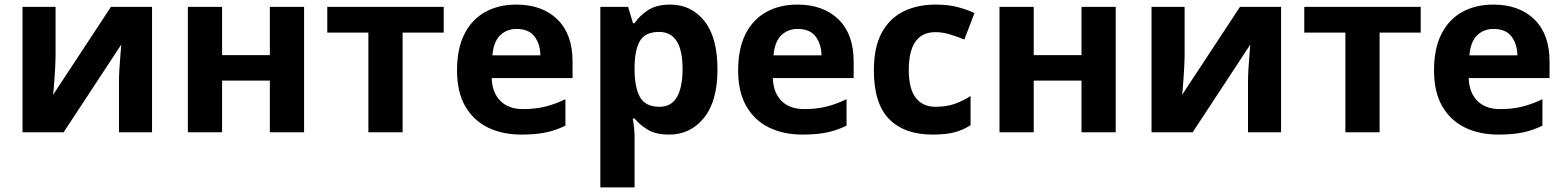

<svg xmlns="http://www.w3.org/2000/svg" viewBox="-20 -576 6810 836"><path d="M222 -546V-330Q222 -313 220.5 -288Q219 -263 217.5 -237Q216 -211 214 -191Q212 -171 211 -163L463 -546H642V0H498V-218Q498 -245 500 -277.5Q502 -310 504.5 -338.5Q507 -367 508 -382L257 0H78V-546Z M947 -546V-336H1155V-546H1304V0H1155V-225H947V0H798V-546Z M1912 -434H1733V0H1584V-434H1405V-546H1912Z M2228 -556Q2341 -556 2407 -491.5Q2473 -427 2473 -308V-236H2121Q2123 -173 2158.5 -137Q2194 -101 2257 -101Q2310 -101 2353 -111.5Q2396 -122 2442 -144V-29Q2402 -9 2357.5 0.5Q2313 10 2250 10Q2168 10 2105 -20.5Q2042 -51 2006 -113Q1970 -175 1970 -269Q1970 -365 2002.5 -428.5Q2035 -492 2093 -524Q2151 -556 2228 -556ZM2229 -450Q2186 -450 2157.5 -422Q2129 -394 2124 -335H2333Q2332 -385 2307 -417.5Q2282 -450 2229 -450Z M2898 -556Q2990 -556 3047 -484.5Q3104 -413 3104 -274Q3104 -135 3045 -62.5Q2986 10 2894 10Q2835 10 2800 -11.5Q2765 -33 2743 -60H2735Q2743 -18 2743 20V240H2594V-546H2715L2736 -475H2743Q2765 -508 2802 -532Q2839 -556 2898 -556ZM2850 -437Q2792 -437 2768.5 -401Q2745 -365 2743 -291V-275Q2743 -196 2766.5 -153.5Q2790 -111 2852 -111Q2903 -111 2927.5 -153.5Q2952 -196 2952 -276Q2952 -437 2850 -437Z M3452 -556Q3565 -556 3631 -491.5Q3697 -427 3697 -308V-236H3345Q3347 -173 3382.5 -137Q3418 -101 3481 -101Q3534 -101 3577 -111.5Q3620 -122 3666 -144V-29Q3626 -9 3581.5 0.5Q3537 10 3474 10Q3392 10 3329 -20.5Q3266 -51 3230 -113Q3194 -175 3194 -269Q3194 -365 3226.5 -428.5Q3259 -492 3317 -524Q3375 -556 3452 -556ZM3453 -450Q3410 -450 3381.5 -422Q3353 -394 3348 -335H3557Q3556 -385 3531 -417.5Q3506 -450 3453 -450Z M4040 10Q3918 10 3851.5 -57.5Q3785 -125 3785 -270Q3785 -370 3819 -433Q3853 -496 3913.5 -526Q3974 -556 4053 -556Q4109 -556 4150.5 -545Q4192 -534 4223 -519L4179 -404Q4144 -418 4113.5 -427Q4083 -436 4053 -436Q3937 -436 3937 -271Q3937 -189 3967.5 -150Q3998 -111 4053 -111Q4100 -111 4136 -123.5Q4172 -136 4206 -158V-31Q4172 -9 4134.5 0.5Q4097 10 4040 10Z M4481 -546V-336H4689V-546H4838V0H4689V-225H4481V0H4332V-546Z M5138 -546V-330Q5138 -313 5136.5 -288Q5135 -263 5133.5 -237Q5132 -211 5130 -191Q5128 -171 5127 -163L5379 -546H5558V0H5414V-218Q5414 -245 5416 -277.5Q5418 -310 5420.5 -338.5Q5423 -367 5424 -382L5173 0H4994V-546Z M6166 -434H5987V0H5838V-434H5659V-546H6166Z M6482 -556Q6595 -556 6661 -491.5Q6727 -427 6727 -308V-236H6375Q6377 -173 6412.5 -137Q6448 -101 6511 -101Q6564 -101 6607 -111.5Q6650 -122 6696 -144V-29Q6656 -9 6611.5 0.5Q6567 10 6504 10Q6422 10 6359 -20.5Q6296 -51 6260 -113Q6224 -175 6224 -269Q6224 -365 6256.5 -428.5Q6289 -492 6347 -524Q6405 -556 6482 -556ZM6483 -450Q6440 -450 6411.5 -422Q6383 -394 6378 -335H6587Q6586 -385 6561 -417.5Q6536 -450 6483 -450Z"/></svg>

Font: Noto Sans IKEA
Style: Bold
Weight: 600
Designer: Monotype Design Team
Foundry: Monotype Imaging Inc.
Version: Version 2.001